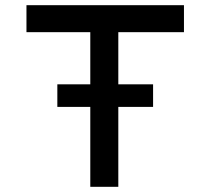

<svg xmlns="http://www.w3.org/2000/svg" viewBox="-20 -720 810 740"><path d="M201 -308V-395H570V-308ZM328 0V-596H82V-700H689V-596H436V0Z"/></svg>

Font: Lexend Peta
Style: Regular
Weight: 400
Designer: Bonnie Shaver-Troup, Thomas Jockin
Foundry: Lexend
Version: Version 1.007